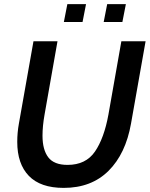

<svg xmlns="http://www.w3.org/2000/svg" viewBox="-20 -901 729 935"><path d="M64 -210Q64 -255 72 -299L143 -700H260L197 -343Q187 -287 187 -240Q187 -172 215 -135Q243 -98 309 -98Q398 -98 442.5 -163Q487 -228 508 -343L571 -700H689L618 -299Q592 -152 508.5 -69Q425 14 290 14Q177 14 120.5 -44.5Q64 -103 64 -210ZM308 -881H399L382 -794H291ZM502 -881H593L576 -794H485Z"/></svg>

Font: Cabin SemiBold
Style: Italic
Weight: 600
Italic angle: -7°
Designer: Pablo Impallari
Foundry: Pablo Impallari. http://www.impallari.com Igino Marini. http://www.ikern.com
Version: Version 2.200